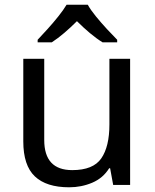

<svg xmlns="http://www.w3.org/2000/svg" viewBox="-20 -786 658 816"><path d="M533 -536V0H461L448 -71H444Q418 -29 372 -9.5Q326 10 274 10Q177 10 128 -36.5Q79 -83 79 -185V-536H168V-191Q168 -63 287 -63Q376 -63 410.5 -113Q445 -163 445 -257V-536ZM353 -766Q365 -744 387.5 -716.5Q410 -689 434.5 -662.5Q459 -636 478 -617V-606H416Q390 -622 362 -645.5Q334 -669 307 -696Q280 -669 253 -646Q226 -623 200 -606H140V-617Q159 -637 182.5 -663Q206 -689 228 -716.5Q250 -744 263 -766Z"/></svg>

Font: Noto Sans Mongolian
Style: Regular
Weight: 400
Designer: Monotype Design Team
Foundry: Monotype Imaging Inc.
Version: Version 3.001; ttfautohint (v1.8.4.7-5d5b)